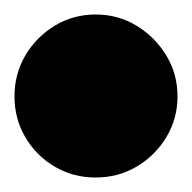

<svg xmlns="http://www.w3.org/2000/svg" viewBox="-82 -953 265 265"><path d="M-62 -820Q-62 -789 -47 -763.5Q-32 -738 -6.5 -723Q19 -708 50 -708Q81 -708 106.5 -723Q132 -738 147.5 -763.5Q163 -789 163 -820Q163 -851 147.5 -876.5Q132 -902 106.5 -917.5Q81 -933 50 -933Q19 -933 -6.5 -917.5Q-32 -902 -47 -876.5Q-62 -851 -62 -820Z"/></svg>

Font: Linefont Black
Style: Regular
Weight: 900
Monospace: yes
Version: Version 3.002;gftools[0.9.33]